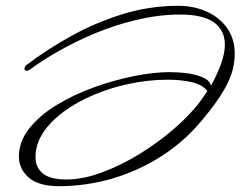

<svg xmlns="http://www.w3.org/2000/svg" viewBox="-20 -576 827 660"><path d="M183 64Q113 64 79 34.5Q45 5 45 -38Q45 -90 81 -135Q117 -180 175.5 -215.5Q234 -251 303.5 -276Q373 -301 441 -314.5Q509 -328 562 -328Q625 -328 664 -315Q703 -302 705 -281Q728 -323 740.5 -358.5Q753 -394 753 -422Q753 -472 715.5 -499Q678 -526 599 -526Q561 -526 522 -521Q483 -516 443 -506Q376 -490 310.5 -463Q245 -436 187 -403.5Q129 -371 83 -337Q76 -333 72 -333Q64 -333 64 -339Q64 -349 77 -357Q146 -409 228 -454Q310 -499 402 -527.5Q494 -556 592 -556Q647 -556 691 -536Q735 -516 761 -479Q787 -442 787 -391Q787 -365 779.5 -335Q772 -305 749 -265Q726 -225 678 -167Q616 -91 535.5 -39.5Q455 12 365 38Q275 64 183 64ZM208 41Q265 41 331 16.5Q397 -8 461 -47.5Q525 -87 578.5 -133.5Q632 -180 665 -223Q673 -234 679.5 -243.5Q686 -253 693 -263Q676 -285 639.5 -293.5Q603 -302 557 -302Q492 -302 427 -288.5Q362 -275 303.5 -250.5Q245 -226 199.5 -192.5Q154 -159 128 -119.5Q102 -80 102 -36Q102 0 127.5 20.5Q153 41 208 41Z"/></svg>

Font: Whisper
Style: Regular
Weight: 400
Designer: Robert E. Leuschke
Foundry: Robert E. Leuschke
Version: Version 1.010; ttfautohint (v1.8.4.7-5d5b)